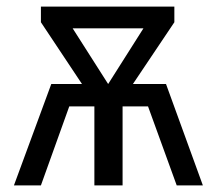

<svg xmlns="http://www.w3.org/2000/svg" viewBox="-20 -560 655 580"><path d="M22.1 0 134.9 -306.2H227.7L103.6 -492.8V-540H506.7V-492.8L381.5 -306.2H481.5L592.8 0H513.8L427.2 -238.5H350.3V0H265.1V-238.5H189.2L103.6 0ZM306.7 -306.2 413.3 -474.4H199.5Z"/></svg>

Font: FiraCode Nerd Font
Style: Regular
Weight: 400
Designer: Carrois Corporate, Edenspiekermann AG, Nikita Prokopov
Foundry: Carrois Corporate, Edenspiekermann AG, Nikita Prokopov
Version: Version 6.002;Nerd Fonts 2.1.0